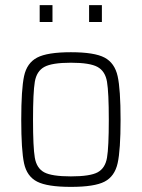

<svg xmlns="http://www.w3.org/2000/svg" viewBox="-20 -722 554 750"><path d="M63 -254Q63 -373 74 -424.5Q85 -476 125 -497Q165 -518 257 -518Q349 -518 388.5 -497Q428 -476 439.5 -424.5Q451 -373 451 -254Q451 -136 439.5 -84.5Q428 -33 388.5 -12.5Q349 8 257 8Q165 8 125 -12.5Q85 -33 74 -84Q63 -135 63 -254ZM405 -254Q405 -361 398 -402.5Q391 -444 361 -460.5Q331 -477 257 -477Q183 -477 153 -460.5Q123 -444 116 -402.5Q109 -361 109 -254Q109 -147 116 -106Q123 -65 152.5 -49Q182 -33 257 -33Q332 -33 361.5 -49Q391 -65 398 -106Q405 -147 405 -254ZM135 -636V-702H185V-636ZM328 -636V-702H378V-636Z"/></svg>

Font: Saira Semi Condensed ExtraLight
Style: Regular
Weight: 200
Width: 4
Designer: Hector Gatti with collaboration of the Omnibus-Type team
Foundry: Omnibus-Type
Version: Version 1.001; ttfautohint (v1.8)